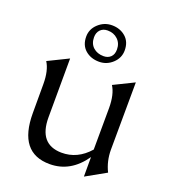

<svg xmlns="http://www.w3.org/2000/svg" viewBox="-138 -849 849 961"><g transform="rotate(20 286.0 -368.0)"><path d="M501 -161Q501 -100 527 -48L420 12V-92Q348 12 237 12Q71 12 71 -199V-354Q71 -426 45 -467L153 -520L152 -206Q152 -64 272 -62Q358 -61 420 -132L421 -354Q421 -426 395 -467L503 -520ZM294 -554Q250 -554 220.5 -579.5Q191 -605 191 -651Q191 -691 222 -719.5Q253 -748 294 -748Q337 -748 366.5 -722.5Q396 -697 396 -651Q396 -611 365.5 -582.5Q335 -554 294 -554ZM306 -588Q329 -588 343.5 -602Q358 -616 358 -642Q358 -675 336.5 -695.5Q315 -716 282 -716Q258 -716 243.5 -701Q229 -686 229 -661Q229 -627 250.5 -607.5Q272 -588 306 -588Z"/></g></svg>

Font: Coconat
Style: Regular
Weight: 400
Designer: Sara Lavazza
Foundry: Collletttivo
Version: Version 1.000;Glyphs 3.2 (3217)